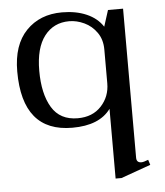

<svg xmlns="http://www.w3.org/2000/svg" viewBox="-52 -526 698 812"><g transform="rotate(-5 297.0 -120.0)"><path d="M406 -56Q358 10 243 10Q31 10 31 -247Q31 -360 89 -420Q147 -480 241 -480Q300 -480 345 -460.5Q390 -441 414 -404L436 -473H500V160Q500 181 521 181Q530 181 550 173L557 195L431 240H406ZM406 -164V-308Q406 -350 385 -380Q364 -410 332 -425Q300 -440 268 -440Q202 -440 163 -389.5Q124 -339 124 -242Q124 -144 159 -86Q194 -28 269 -28Q332 -28 369 -68Q406 -108 406 -164Z"/></g></svg>

Font: TavirajRegular
Style: Regular
Weight: 400
Designer: Katatrad Team
Foundry: CadsonDemak
Version: Version 1.001